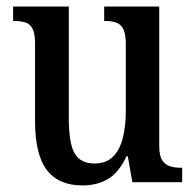

<svg xmlns="http://www.w3.org/2000/svg" viewBox="-20 -556 598 586"><path d="M232 10Q159 10 123 -37Q87 -84 87 -186V-424Q87 -453 79.5 -468Q72 -483 57.5 -487.5Q43 -492 23 -492H20V-536H190V-195Q190 -150 196.5 -119Q203 -88 220.5 -72.5Q238 -57 269 -57Q303 -57 324 -77Q345 -97 354.5 -133.5Q364 -170 364 -218V-421Q364 -453 356 -468Q348 -483 333.5 -487.5Q319 -492 301 -492H298V-536H466V-111Q466 -81 475 -67Q484 -53 499 -48.5Q514 -44 531 -44H536V0H384L370 -79H366Q342 -28 308.5 -9Q275 10 232 10Z"/></svg>

Font: Noto Serif Khmer Condensed Medium
Style: Regular
Weight: 500
Width: 3
Designer: Danh Hong and the Monotype Design Team
Foundry: Monotype Imaging Inc.
Version: Version 2.004